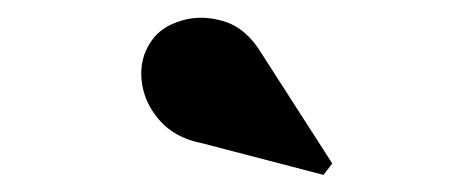

<svg xmlns="http://www.w3.org/2000/svg" viewBox="-20 -1036 540 219"><path d="M349 -836.5 211 -872.5Q179.5 -878.5 161.8 -899Q144 -919.5 141.5 -944.5Q139 -969.5 152.5 -989Q163.5 -1005.5 187 -1012.5Q210.5 -1019.5 236 -1011.5Q261.5 -1003.5 279 -974L359 -849.5Z"/></svg>

Font: Bodoni Moda ExtraBold
Style: Regular
Weight: 800
Version: Version 2.005